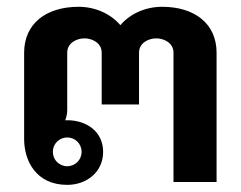

<svg xmlns="http://www.w3.org/2000/svg" viewBox="-20 -528 698 557"><path d="M175 -129.2C198.3 -129.2 216.7 -110.8 216.7 -87.5C216.7 -64.2 198.3 -45.8 175 -45.8C151.7 -45.8 133.3 -64.2 133.3 -87.5C133.3 -110.8 151.7 -129.2 175 -129.2ZM169.2 -179.2C172.5 -187.5 175 -197.5 175 -208.3V-375C175 -404.2 203.3 -416.7 225 -416.7C246.7 -416.7 275 -404.2 275 -375V-225H383.3V-375C383.3 -404.2 411.7 -416.7 433.3 -416.7C455 -416.7 483.3 -404.2 483.3 -375V0H608.3V-375C608.3 -459.2 545 -508.3 450 -508.3C402.5 -508.3 357.5 -488.3 329.2 -455C300.8 -488.3 255.8 -508.3 208.3 -508.3C113.3 -508.3 50 -459.2 50 -375V-125C50 -60.8 85 8.3 175 8.3C231.7 8.3 279.2 -29.2 279.2 -87.5C279.2 -145.8 231.7 -179.2 175 -179.2Z"/></svg>

Font: BoonHome
Style: Bold
Weight: 700
Designer: Sungsit Sawaiwan
Foundry: Sungsit Sawaiwan
Version: Version 0.2